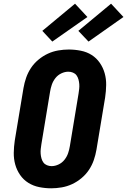

<svg xmlns="http://www.w3.org/2000/svg" viewBox="-20 -1011 688 1039"><path d="M257 8Q224 8 192 1.5Q160 -5 133.5 -21.5Q107 -38 89 -64Q71 -90 62.5 -120.5Q54 -151 54.5 -184Q55 -217 60 -251L107 -534Q112 -563 121.5 -590.5Q131 -618 147.5 -643Q164 -668 188 -688Q212 -708 239 -720.5Q266 -733 295 -738Q324 -743 352 -743Q385 -743 417.5 -736.5Q450 -730 476 -713.5Q502 -697 520 -671Q538 -645 546.5 -614.5Q555 -584 554.5 -551Q554 -518 549 -484L502 -201Q497 -172 487.5 -144.5Q478 -117 461.5 -92Q445 -67 421 -47Q397 -27 370 -14.5Q343 -2 314 3Q285 8 257 8ZM259 -112Q278 -112 297 -121Q316 -130 329 -146.5Q342 -163 348.5 -182Q355 -201 358 -220L405 -504Q407 -517 408.5 -530Q410 -543 409 -556Q408 -569 404.5 -581.5Q401 -594 394 -603.5Q387 -613 375 -618Q363 -623 350 -623Q331 -623 312 -614Q293 -605 280 -588.5Q267 -572 260.5 -553Q254 -534 251 -515L204 -231Q202 -218 200.5 -205Q199 -192 200 -179Q201 -166 204.5 -153.5Q208 -141 215 -131.5Q222 -122 234 -117Q246 -112 259 -112ZM459 -786 404 -844 581 -991 648 -919ZM263 -786 209 -844 386 -991 453 -919Z"/></svg>

Font: Iosevka Etoile Heavy
Style: Italic
Weight: 900
Italic angle: -9°
Designer: Belleve Invis
Foundry: Belleve Invis
Version: Version 22.1.2; ttfautohint (v1.8.4)